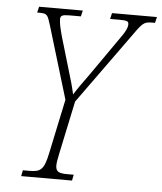

<svg xmlns="http://www.w3.org/2000/svg" viewBox="-52 -759 679 805"><g transform="rotate(5 288.0 -357.0)"><path d="M67 0H281L286 -25H259C226 -25 210 -30 210 -57C210 -69 213 -86 218 -109L265 -331L471 -617C515 -679 521 -689 555 -689H570L576 -714H387L381 -689H418C453 -689 459 -686 459 -673C459 -661 455 -646 421 -600L315 -448C291 -415 270 -386 254 -360C248 -388 238 -425 228 -456L186 -598C177 -631 172 -653 172 -670C172 -684 179 -689 209 -689H258L264 -714H80L74 -689H85C116 -689 119 -683 132 -640L224 -335L176 -108C161 -35 147 -25 99 -25H72Z"/></g></svg>

Font: Noto Serif Condensed ExtraLight
Style: Italic
Weight: 200
Width: 3
Italic angle: -12°
Designer: Monotype Design Team
Foundry: Monotype Imaging Inc.
Version: Version 2.013